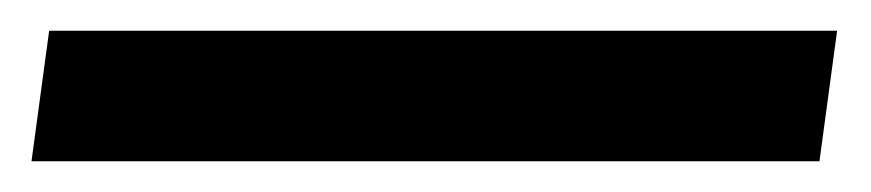

<svg xmlns="http://www.w3.org/2000/svg" viewBox="-34 -5 567 125"><path d="M-2 15 -13.5 100H499.5L511 15Z"/></svg>

Font: Hussar Techniczny
Style: Bold 
Weight: 700
Foundry: Cannot Into Space Fonts
Version: Version 0.77